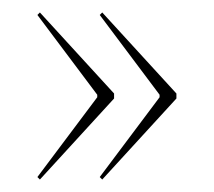

<svg xmlns="http://www.w3.org/2000/svg" viewBox="-20 -460 343 308"><path d="M163 -302 44 -172 40 -176 136 -304V-308L40 -436L44 -440L163 -310ZM263 -302 144 -172 140 -176 236 -304V-308L140 -436L144 -440L263 -310Z"/></svg>

Font: Moniqa Thin Display
Style: Regular
Weight: 100
Designer: Rajesh Rajput
Foundry: Rajesh Rajput
Version: Version 1.000